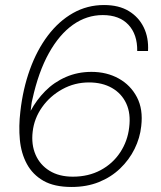

<svg xmlns="http://www.w3.org/2000/svg" viewBox="-20 -732 640 764"><path d="M265 12Q196 12 153 -12.5Q110 -37 87 -79.5Q64 -122 59 -176Q54 -230 61 -288Q71 -378 99 -455.5Q127 -533 170.5 -590.5Q214 -648 270.5 -680Q327 -712 394 -712Q453 -712 492.5 -688Q532 -664 552 -623Q572 -582 569 -529H526Q527 -595 491 -633.5Q455 -672 389 -672Q325 -672 270.5 -633.5Q216 -595 174.5 -520.5Q133 -446 109 -337Q106 -326 105 -316Q104 -306 102 -291Q125 -334 160 -369.5Q195 -405 242 -425.5Q289 -446 344 -446Q405 -446 452.5 -419.5Q500 -393 525 -345Q550 -297 542 -230Q537 -183 515.5 -139.5Q494 -96 458 -61.5Q422 -27 373.5 -7.5Q325 12 265 12ZM270 -29Q332 -29 380.5 -55Q429 -81 458.5 -126Q488 -171 494 -225Q501 -280 482.5 -320Q464 -360 425.5 -382Q387 -404 334 -404Q277 -404 228 -377Q179 -350 147.5 -305.5Q116 -261 110 -208Q104 -157 121.5 -116.5Q139 -76 177 -52.5Q215 -29 270 -29Z"/></svg>

Font: DM Sans 28pt ExtraLight
Style: Italic
Weight: 250
Italic angle: -10°
Version: Version 4.004;gftools[0.9.30]